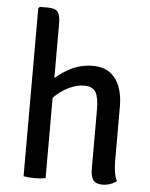

<svg xmlns="http://www.w3.org/2000/svg" viewBox="-53 -780 650 830"><g transform="rotate(5 272.0 -365.0)"><path d="M175.5 0Q155.5 4 127.5 4Q101.5 4 80 0V-729L86.5 -735.5H123Q154.5 -735.5 165 -720.2Q175.5 -705 175.5 -672ZM468.5 -103.5Q468.5 -77.5 471.8 -54.5Q475 -31.5 484 -14.5Q473.5 -5.5 456.8 0.5Q440 6.5 422.5 6.5Q394 6.5 382.5 -9.2Q371 -25 371 -56V-314Q371 -366 357.8 -389.5Q344.5 -413 306.5 -413Q280 -413 250 -400.5Q220 -388 193.5 -365.8Q167 -343.5 151 -313.5V-409Q184 -448 233.2 -474.8Q282.5 -501.5 336.5 -501.5Q383.5 -501.5 412.5 -479.8Q441.5 -458 455 -421Q468.5 -384 468.5 -338.5Z"/></g></svg>

Font: Signika Negative Light
Style: Regular
Weight: 400
Version: Version 2.001